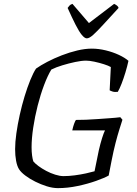

<svg xmlns="http://www.w3.org/2000/svg" viewBox="-20 -971 706 991"><path d="M279 0Q252 0 221.5 -9.5Q191 -19 162 -33.5Q133 -48 110.5 -65Q88 -82 78 -98Q68 -114 63 -141.5Q58 -169 58 -201Q58 -237 64.5 -283Q71 -329 82 -378.5Q93 -428 107 -474Q121 -520 136.5 -558Q152 -596 166 -617Q190 -634 224.5 -652Q259 -670 299 -685.5Q339 -701 379 -710.5Q419 -720 454 -720Q489 -720 526 -711Q563 -702 594 -687.5Q625 -673 643 -657Q637 -629 627.5 -597.5Q618 -566 607.5 -539Q597 -512 588 -497Q572 -495 561 -498.5Q550 -502 546 -505L552 -625Q540 -632 516.5 -639.5Q493 -647 467.5 -652.5Q442 -658 424 -658Q401 -658 368 -651Q335 -644 302 -634Q269 -624 245 -612Q226 -581 207.5 -532Q189 -483 174.5 -426Q160 -369 151.5 -312.5Q143 -256 143 -211Q143 -188 145.5 -169Q148 -150 152 -138Q161 -127 178.5 -114Q196 -101 218.5 -89Q241 -77 265 -69.5Q289 -62 308 -62Q335 -62 365.5 -66Q396 -70 423.5 -76Q451 -82 468 -87L490 -195Q498 -230 507 -258.5Q516 -287 522 -298H353Q357 -317 362.5 -332Q368 -347 372 -352Q395 -352 424 -353Q453 -354 485 -356.5Q517 -359 547.5 -361Q578 -363 601 -366L612 -353Q606 -334 596.5 -304Q587 -274 576.5 -233.5Q566 -193 556 -142L541 -65Q520 -53 476.5 -37.5Q433 -22 381 -11Q329 0 279 0ZM428 -773Q417 -773 402.5 -790.5Q388 -808 370 -843.5Q352 -879 329 -930Q334 -937 339 -942.5Q344 -948 354 -951L439 -852L569 -951Q578 -947 584.5 -941.5Q591 -936 592 -930Q546 -880 514 -845Q482 -810 461.5 -791.5Q441 -773 428 -773Z"/></svg>

Font: Texturina 12pt ExtraLight
Style: Italic
Weight: 250
Italic angle: -11°
Designer: Guillermo Torres Carreño
Foundry: Omnibus-Type
Version: Version 1.002